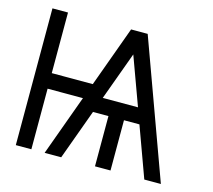

<svg xmlns="http://www.w3.org/2000/svg" viewBox="-95 -760 970 874"><g transform="rotate(15 390.5 -322.5)"><path d="M541.5 -310.1 458.5 -537.1 375.5 -310.1ZM732.4 0H654.3L567.9 -236.8H495.1V0H421.9V-236.8H349.1L262.7 0H184.6L288.6 -285.6H122.1V0H48.8V-644.5H122.1V-358.9H315.4L419.4 -644.5H497.6Z"/></g></svg>

Font: Catrinity
Style: Regular
Weight: 400
Designer: Alexander Lange
Foundry: High-Logic / Made with FontCreator
Version: Version 2.090;May 20, 2024;FontCreator 15.0.0.2974 64-bit